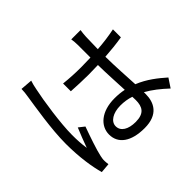

<svg xmlns="http://www.w3.org/2000/svg" viewBox="-165 -1033 1329 1329"><g transform="rotate(-45 500.0 -368.0)"><path d="M170 -768C170 -747 167 -721 163 -698C151 -616 118 -427 118 -282C118 -148 136 -39 156 32L227 26C226 16 224 2 224 -8C223 -20 226 -39 229 -52C239 -101 274 -202 299 -271L257 -304C240 -264 217 -205 201 -160C194 -208 192 -247 192 -295C192 -406 221 -602 241 -694C244 -712 252 -745 258 -761ZM675 -154C675 -88 651 -47 567 -47C496 -47 448 -75 448 -124C448 -170 499 -203 573 -203C608 -203 642 -198 674 -187C675 -175 675 -163 675 -154ZM945 -105C893 -151 830 -202 750 -234C746 -317 739 -416 738 -515C797 -519 855 -525 909 -534V-612C856 -601 798 -593 738 -589C739 -635 740 -681 741 -708C742 -728 744 -748 747 -767H656C659 -750 661 -724 661 -707V-584C630 -583 599 -582 568 -582C510 -582 456 -585 400 -591V-515C458 -512 510 -509 566 -509C598 -509 629 -510 661 -511C662 -429 668 -334 671 -258C643 -264 612 -267 579 -267C449 -267 375 -199 375 -116C375 -28 448 27 581 27C715 27 753 -53 753 -135V-153C804 -125 853 -86 902 -40Z"/></g></svg>

Font: Noto Sans KR Regular
Style: Regular
Weight: 400
Designer: Ryoko NISHIZUKA  (kana & ideographs); Paul D. Hunt (Latin, Greek & Cyrillic); Wenlong ZHANG  (bopomofo); Sandoll Communi
Foundry: Adobe Systems Incorporated
Version: Version 1.004;PS 1.004;hotconv 1.0.82;makeotf.lib2.5.63406